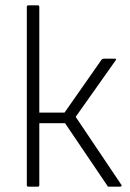

<svg xmlns="http://www.w3.org/2000/svg" viewBox="-20 -703 490 723"><path d="M437 -7Q439 -5 437.5 -2.5Q436 0 432 0H390Q385 0 384 -4L225 -239H128V-6Q128 0 122 0H87Q81 0 81 -6V-677Q81 -683 87 -683H122Q128 -683 128 -677V-279H223L363 -479Q366 -482 371 -482H412Q421 -482 415 -475L265 -263Z"/></svg>

Font: Sofia Sans Semi Condensed Light
Style: Regular
Weight: 300
Designer: Botio Nikoltchev, Ani Petrova
Foundry: lettersoup
Version: Version 4.100; ttfautohint (v1.8.4.7-5d5b)